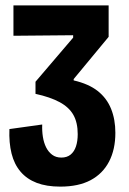

<svg xmlns="http://www.w3.org/2000/svg" viewBox="-20 -680 480 714"><path d="M204 14Q153 14 116.5 0Q80 -14 56.5 -41.5Q33 -69 23 -109Q13 -149 15 -200L137 -217Q136 -193 139.5 -171Q143 -149 151.5 -132Q160 -115 174 -104.5Q188 -94 208 -94Q229 -94 242.5 -105Q256 -116 262.5 -135.5Q269 -155 269 -181Q269 -224 253 -252.5Q237 -281 202 -300Q167 -319 112 -331V-376L252 -540V-549L30 -547V-660H384V-543L254 -386V-381Q310 -368 343.5 -341.5Q377 -315 393 -275.5Q409 -236 409 -186Q409 -124 385.5 -79Q362 -34 317 -10Q272 14 204 14Z"/></svg>

Font: Bricolage Grotesque Condensed
Style: Bold
Weight: 700
Width: 3
Designer: Mathieu Triay
Foundry: Atelier Triay
Version: Version 1.001;gftools[0.9.33.dev8+g029e19f]